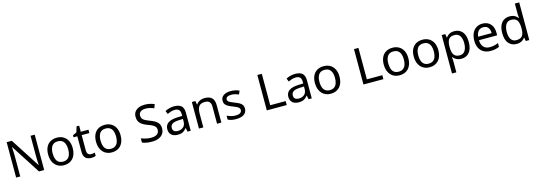

<svg xmlns="http://www.w3.org/2000/svg" viewBox="26 -2131 10485 3742"><g transform="rotate(-15 5268.0 -260.0)"><path d="M663 0H558L176 -593H172Q174 -570 175.5 -538.5Q177 -507 178.5 -471.5Q180 -436 180 -399V0H97V-714H201L582 -123H586Q585 -139 583.5 -171Q582 -203 580.5 -241Q579 -279 579 -311V-714H663Z M1311 -269Q1311 -202 1293.5 -150.5Q1276 -99 1243.5 -63Q1211 -27 1164.5 -8.5Q1118 10 1061 10Q1008 10 963 -8.5Q918 -27 885 -63Q852 -99 833.5 -150.5Q815 -202 815 -269Q815 -358 845 -419.5Q875 -481 931 -513.5Q987 -546 1064 -546Q1137 -546 1192.5 -513.5Q1248 -481 1279.5 -419.5Q1311 -358 1311 -269ZM906 -269Q906 -206 922.5 -159.5Q939 -113 974 -88Q1009 -63 1063 -63Q1117 -63 1152 -88Q1187 -113 1203.5 -159.5Q1220 -206 1220 -269Q1220 -333 1203 -378Q1186 -423 1151.5 -447.5Q1117 -472 1062 -472Q980 -472 943 -418Q906 -364 906 -269Z M1629 -62Q1649 -62 1670 -65.5Q1691 -69 1704 -73V-6Q1690 1 1664 5.5Q1638 10 1614 10Q1572 10 1536.5 -4.5Q1501 -19 1479 -55Q1457 -91 1457 -156V-468H1381V-510L1458 -545L1493 -659H1545V-536H1700V-468H1545V-158Q1545 -109 1568.5 -85.5Q1592 -62 1629 -62Z M2277 -269Q2277 -202 2259.5 -150.5Q2242 -99 2209.5 -63Q2177 -27 2130.5 -8.5Q2084 10 2027 10Q1974 10 1929 -8.5Q1884 -27 1851 -63Q1818 -99 1799.5 -150.5Q1781 -202 1781 -269Q1781 -358 1811 -419.5Q1841 -481 1897 -513.5Q1953 -546 2030 -546Q2103 -546 2158.5 -513.5Q2214 -481 2245.5 -419.5Q2277 -358 2277 -269ZM1872 -269Q1872 -206 1888.5 -159.5Q1905 -113 1940 -88Q1975 -63 2029 -63Q2083 -63 2118 -88Q2153 -113 2169.5 -159.5Q2186 -206 2186 -269Q2186 -333 2169 -378Q2152 -423 2117.5 -447.5Q2083 -472 2028 -472Q1946 -472 1909 -418Q1872 -364 1872 -269Z M3093 -191Q3093 -127 3062 -82.5Q3031 -38 2973.5 -14Q2916 10 2838 10Q2798 10 2761.5 6Q2725 2 2695 -5.5Q2665 -13 2642 -24V-110Q2678 -94 2731.5 -81Q2785 -68 2842 -68Q2895 -68 2931 -82Q2967 -96 2985 -122Q3003 -148 3003 -183Q3003 -218 2988 -242Q2973 -266 2936.5 -286.5Q2900 -307 2835 -330Q2774 -352 2733 -380Q2692 -408 2671.5 -447.5Q2651 -487 2651 -542Q2651 -599 2680 -639.5Q2709 -680 2760.5 -702Q2812 -724 2879 -724Q2938 -724 2987 -713Q3036 -702 3076 -684L3048 -607Q3011 -623 2967.5 -634Q2924 -645 2877 -645Q2832 -645 2802 -632Q2772 -619 2757 -595.5Q2742 -572 2742 -541Q2742 -505 2757 -481Q2772 -457 2806 -438Q2840 -419 2898 -397Q2961 -374 3004.5 -347.5Q3048 -321 3070.5 -284Q3093 -247 3093 -191Z M3428 -545Q3526 -545 3573 -502Q3620 -459 3620 -365V0H3556L3539 -76H3535Q3512 -47 3487.5 -27.5Q3463 -8 3431.5 1Q3400 10 3355 10Q3307 10 3268.5 -7Q3230 -24 3208 -59.5Q3186 -95 3186 -149Q3186 -229 3249 -272.5Q3312 -316 3443 -320L3534 -323V-355Q3534 -422 3505 -448Q3476 -474 3423 -474Q3381 -474 3343 -461.5Q3305 -449 3272 -433L3245 -499Q3280 -518 3328 -531.5Q3376 -545 3428 -545ZM3454 -259Q3354 -255 3315.5 -227Q3277 -199 3277 -148Q3277 -103 3304.5 -82Q3332 -61 3375 -61Q3443 -61 3488 -98.5Q3533 -136 3533 -214V-262Z M4044 -546Q4140 -546 4189 -499.5Q4238 -453 4238 -349V0H4151V-343Q4151 -408 4122 -440Q4093 -472 4031 -472Q3942 -472 3908 -422Q3874 -372 3874 -278V0H3786V-536H3857L3870 -463H3875Q3893 -491 3919.5 -509.5Q3946 -528 3978 -537Q4010 -546 4044 -546Z M4753 -148Q4753 -96 4727 -61Q4701 -26 4653 -8Q4605 10 4539 10Q4483 10 4442.5 1Q4402 -8 4371 -24V-104Q4403 -88 4448.5 -74.5Q4494 -61 4541 -61Q4608 -61 4638 -82.5Q4668 -104 4668 -140Q4668 -160 4657 -176Q4646 -192 4617.5 -208Q4589 -224 4536 -244Q4484 -264 4447 -284Q4410 -304 4390 -332Q4370 -360 4370 -404Q4370 -472 4425.5 -509Q4481 -546 4571 -546Q4620 -546 4662.5 -536.5Q4705 -527 4742 -510L4712 -440Q4678 -454 4641 -464Q4604 -474 4565 -474Q4511 -474 4482.5 -456.5Q4454 -439 4454 -409Q4454 -387 4467 -371.5Q4480 -356 4510.5 -341.5Q4541 -327 4592 -307Q4643 -288 4679 -268Q4715 -248 4734 -219.5Q4753 -191 4753 -148Z M5155 0V-714H5245V-80H5557V0Z M5870 -545Q5968 -545 6015 -502Q6062 -459 6062 -365V0H5998L5981 -76H5977Q5954 -47 5929.5 -27.5Q5905 -8 5873.5 1Q5842 10 5797 10Q5749 10 5710.5 -7Q5672 -24 5650 -59.5Q5628 -95 5628 -149Q5628 -229 5691 -272.5Q5754 -316 5885 -320L5976 -323V-355Q5976 -422 5947 -448Q5918 -474 5865 -474Q5823 -474 5785 -461.5Q5747 -449 5714 -433L5687 -499Q5722 -518 5770 -531.5Q5818 -545 5870 -545ZM5896 -259Q5796 -255 5757.5 -227Q5719 -199 5719 -148Q5719 -103 5746.5 -82Q5774 -61 5817 -61Q5885 -61 5930 -98.5Q5975 -136 5975 -214V-262Z M6694 -269Q6694 -202 6676.5 -150.5Q6659 -99 6626.5 -63Q6594 -27 6547.5 -8.5Q6501 10 6444 10Q6391 10 6346 -8.5Q6301 -27 6268 -63Q6235 -99 6216.5 -150.5Q6198 -202 6198 -269Q6198 -358 6228 -419.5Q6258 -481 6314 -513.5Q6370 -546 6447 -546Q6520 -546 6575.5 -513.5Q6631 -481 6662.5 -419.5Q6694 -358 6694 -269ZM6289 -269Q6289 -206 6305.5 -159.5Q6322 -113 6357 -88Q6392 -63 6446 -63Q6500 -63 6535 -88Q6570 -113 6586.5 -159.5Q6603 -206 6603 -269Q6603 -333 6586 -378Q6569 -423 6534.5 -447.5Q6500 -472 6445 -472Q6363 -472 6326 -418Q6289 -364 6289 -269Z M7105 0V-714H7195V-80H7507V0Z M8083 -269Q8083 -202 8065.5 -150.5Q8048 -99 8015.5 -63Q7983 -27 7936.5 -8.5Q7890 10 7833 10Q7780 10 7735 -8.5Q7690 -27 7657 -63Q7624 -99 7605.5 -150.5Q7587 -202 7587 -269Q7587 -358 7617 -419.5Q7647 -481 7703 -513.5Q7759 -546 7836 -546Q7909 -546 7964.5 -513.5Q8020 -481 8051.5 -419.5Q8083 -358 8083 -269ZM7678 -269Q7678 -206 7694.5 -159.5Q7711 -113 7746 -88Q7781 -63 7835 -63Q7889 -63 7924 -88Q7959 -113 7975.5 -159.5Q7992 -206 7992 -269Q7992 -333 7975 -378Q7958 -423 7923.5 -447.5Q7889 -472 7834 -472Q7752 -472 7715 -418Q7678 -364 7678 -269Z M8688 -269Q8688 -202 8670.5 -150.5Q8653 -99 8620.5 -63Q8588 -27 8541.5 -8.5Q8495 10 8438 10Q8385 10 8340 -8.5Q8295 -27 8262 -63Q8229 -99 8210.5 -150.5Q8192 -202 8192 -269Q8192 -358 8222 -419.5Q8252 -481 8308 -513.5Q8364 -546 8441 -546Q8514 -546 8569.5 -513.5Q8625 -481 8656.5 -419.5Q8688 -358 8688 -269ZM8283 -269Q8283 -206 8299.5 -159.5Q8316 -113 8351 -88Q8386 -63 8440 -63Q8494 -63 8529 -88Q8564 -113 8580.5 -159.5Q8597 -206 8597 -269Q8597 -333 8580 -378Q8563 -423 8528.5 -447.5Q8494 -472 8439 -472Q8357 -472 8320 -418Q8283 -364 8283 -269Z M9082 -546Q9181 -546 9241.5 -477Q9302 -408 9302 -269Q9302 -178 9274.5 -115.5Q9247 -53 9197.5 -21.5Q9148 10 9081 10Q9040 10 9008 -1Q8976 -12 8953.5 -29.5Q8931 -47 8915 -68H8909Q8911 -51 8913 -25Q8915 1 8915 20V240H8827V-536H8899L8911 -463H8915Q8931 -486 8953.5 -505Q8976 -524 9007.5 -535Q9039 -546 9082 -546ZM9066 -472Q9012 -472 8979 -451.5Q8946 -431 8931 -390Q8916 -349 8915 -286V-269Q8915 -203 8929 -157Q8943 -111 8976.5 -87Q9010 -63 9068 -63Q9117 -63 9148.5 -90Q9180 -117 9195.5 -163.5Q9211 -210 9211 -270Q9211 -362 9175.5 -417Q9140 -472 9066 -472Z M9649 -546Q9718 -546 9767.5 -516Q9817 -486 9843.5 -431.5Q9870 -377 9870 -304V-251H9503Q9505 -160 9549.5 -112.5Q9594 -65 9674 -65Q9725 -65 9764.5 -74.5Q9804 -84 9846 -102V-25Q9805 -7 9765 1.5Q9725 10 9670 10Q9594 10 9535.5 -21Q9477 -52 9444.5 -113.5Q9412 -175 9412 -264Q9412 -352 9441.5 -415Q9471 -478 9524.5 -512Q9578 -546 9649 -546ZM9648 -474Q9585 -474 9548.5 -433.5Q9512 -393 9505 -321H9778Q9778 -367 9764 -401Q9750 -435 9721.5 -454.5Q9693 -474 9648 -474Z M10196 10Q10096 10 10036 -59.5Q9976 -129 9976 -267Q9976 -405 10036.5 -475.5Q10097 -546 10197 -546Q10239 -546 10270 -535.5Q10301 -525 10324 -507Q10347 -489 10363 -467H10369Q10368 -480 10365.5 -505.5Q10363 -531 10363 -546V-760H10451V0H10380L10367 -72H10363Q10347 -49 10324 -30.5Q10301 -12 10269.5 -1Q10238 10 10196 10ZM10210 -63Q10295 -63 10329.5 -109.5Q10364 -156 10364 -250V-266Q10364 -366 10331 -419.5Q10298 -473 10209 -473Q10138 -473 10102.5 -416.5Q10067 -360 10067 -265Q10067 -169 10102.5 -116Q10138 -63 10210 -63Z"/></g></svg>

Font: Noto Sans Lao Looped
Style: Regular
Weight: 400
Designer: Mark Frömberg, Ben Mitchell
Foundry: The Fontpad Ltd
Version: Version 1.001